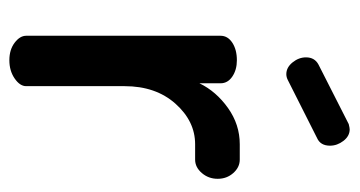

<svg xmlns="http://www.w3.org/2000/svg" viewBox="-194 -554 749 400"><g transform="rotate(90 180.0 -354.5)"><path d="M55 -35V-440Q55 -455 69.5 -464.5Q84 -474 106 -474Q126 -474 140 -464.5Q154 -455 154 -440V-396Q171 -431 205.5 -455.5Q240 -480 281 -480H313Q329 -480 341 -466.5Q353 -453 353 -434Q353 -415 341 -401Q329 -387 313 -387H281Q233 -387 196.5 -346Q160 -305 160 -240V-35Q160 -22 144 -11Q128 0 106 0Q84 0 69.5 -11Q55 -22 55 -35ZM100 -618Q100 -636 115 -644L239 -707Q247 -709 250 -709Q264 -709 274 -696Q284 -683 284 -668Q284 -648 268 -641L147 -580Q141 -577 135 -577Q121 -577 110.5 -590Q100 -603 100 -618Z"/></g></svg>

Font: TerminalDosisSemiBold
Style: Bold
Weight: 600
Designer: EdgarTolentino, PabloImpallari, IginoMarini
Foundry: EdgarTolentino, PabloImpallari, IginoMarini
Version: Version 1.006